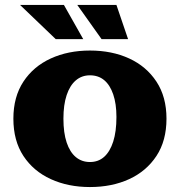

<svg xmlns="http://www.w3.org/2000/svg" viewBox="-20 -743 726 775"><path d="M343 12Q255 12 185 -20Q115 -52 74.5 -113.5Q34 -175 34 -264Q34 -352 74.5 -413.5Q115 -475 185 -507Q255 -539 343 -539Q432 -539 501.5 -507Q571 -475 611.5 -413.5Q652 -352 652 -264Q652 -175 611.5 -113.5Q571 -52 501.5 -20Q432 12 343 12ZM343 -89Q377 -89 400.5 -110Q424 -131 437 -171.5Q450 -212 450 -271Q450 -324 437 -362Q424 -400 400.5 -419.5Q377 -439 343 -439Q310 -439 286 -418.5Q262 -398 249 -359Q236 -320 236 -264Q236 -207 249 -168Q262 -129 286 -109Q310 -89 343 -89ZM205 -585 61 -723H238L316 -585ZM390 -585 292 -723H450L497 -585Z"/></svg>

Font: Montagu Slab 24pt
Style: Bold
Weight: 700
Designer: Florian Karsten
Foundry: Florian Karsten
Version: Version 1.000